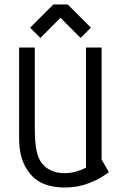

<svg xmlns="http://www.w3.org/2000/svg" viewBox="-20 -829 549 859"><path d="M467.3 -59.1Q436 -35.6 407.2 -22Q378.4 -8.3 353 -1.2Q327.6 5.9 306.4 7.8Q285.2 9.8 269.5 9.8Q207 9.8 164.6 -11.7Q122.1 -33.2 95.7 -79.1Q85.4 -96.7 79.3 -115Q73.2 -133.3 70.1 -151.9Q66.9 -170.4 66.2 -188.7Q65.4 -207 65.4 -225.6V-616.2H135.7V-252.9Q135.7 -193.4 143.3 -155.8Q150.9 -118.2 169.4 -96.2Q175.3 -89.4 183.8 -81.8Q192.4 -74.2 204.8 -68.1Q217.3 -62 233.2 -58.1Q249 -54.2 269.5 -54.2Q293 -54.2 317.1 -60.5Q341.3 -66.9 364.7 -79.1V-616.2H434.6V-115.2ZM282.7 -809.1 386.7 -705.1 340.8 -659.2 250.5 -749.5 160.6 -659.2 114.7 -705.1 218.8 -809.1Z"/></svg>

Font: Aubrey
Style: Regular
Weight: 400
Designer: Gayaneh Bagdasaryan | Cyreal.org
Foundry: Gayaneh Bagdasaryan | Cyreal.org
Version: Version 1.000